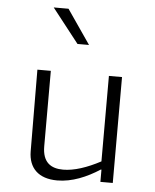

<svg xmlns="http://www.w3.org/2000/svg" viewBox="-56 -845 732 904"><g transform="rotate(5 310.0 -393.0)"><path d="M110 -500 112 -114C112.5 -36 159 11.5 248 11.5C318 11.5 386.5 -17.5 448.5 -57.5H451.5V0.5H510V-500H448V-96C384 -62 323 -41.5 271.5 -41.5C214 -41.5 173.5 -67 173.5 -143.5V-500ZM161 -798.5 287.5 -637H342L231 -798.5Z"/></g></svg>

Font: Monaspace Argon ExtraLight
Style: Regular
Weight: 200
Designer: Riley Cran & the Lettermatic Team
Foundry: Lettermatic
Version: Version 1.000 (Monaspace Argon)